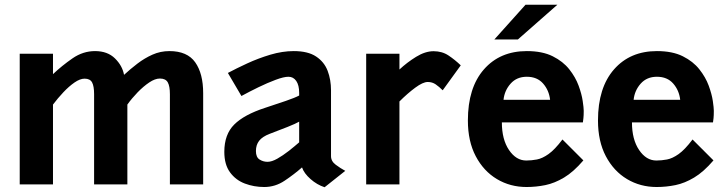

<svg xmlns="http://www.w3.org/2000/svg" viewBox="-20 -776 3054 808"><path d="M63 0V-550H203V-464Q240.5 -499.5 284.8 -530.2Q329 -561 380 -561Q432.5 -561 463.8 -530.2Q495 -499.5 502 -461Q528.5 -485.5 558.2 -508.2Q588 -531 621.5 -546Q655 -561 693 -561Q768 -561 801.5 -513.8Q835 -466.5 835 -384V0H695V-379.5Q695 -413.5 686 -429.5Q677 -445.5 653 -445.5Q632.5 -445.5 608 -429Q583.5 -412.5 559.2 -387.5Q535 -362.5 516 -336V0H376V-379.5Q376 -413.5 367.5 -429.2Q359 -445 336 -445Q317 -445 293.5 -428.8Q270 -412.5 246.5 -387.5Q223 -362.5 203 -336V0Z M1092 11Q1049 11 1010.5 -3.5Q972 -18 948 -50.8Q924 -83.5 924 -137Q924 -210.5 965.8 -252Q1007.5 -293.5 1095 -322Q1145.5 -338.5 1183.2 -351.5Q1221 -364.5 1239 -374V-385Q1239 -417.5 1226.8 -435.2Q1214.5 -453 1194 -453Q1174.5 -453 1140.2 -440.2Q1106 -427.5 1067.5 -408.8Q1029 -390 996 -372L939 -469Q973.5 -487.5 1020 -509Q1066.5 -530.5 1117.5 -545.8Q1168.5 -561 1216 -561Q1276 -561 1310.2 -538.2Q1344.5 -515.5 1358.8 -478Q1373 -440.5 1373 -396V-119Q1373 -97.5 1392.8 -82.8Q1412.5 -68 1433 -57L1346 12Q1314 1.5 1286.8 -22.5Q1259.5 -46.5 1251 -71.5Q1218 -42.5 1178.2 -15.8Q1138.5 11 1092 11ZM1106 -95Q1123.5 -95 1147 -108.2Q1170.5 -121.5 1194.8 -140.5Q1219 -159.5 1239 -177V-264Q1225.5 -256 1190 -241.8Q1154.5 -227.5 1115.5 -213Q1084 -201 1070.5 -183.5Q1057 -166 1057 -140.5Q1057 -114.5 1072.2 -104.8Q1087.5 -95 1106 -95Z M1521 0V-550H1661V-483.5Q1692.5 -513 1731 -536.8Q1769.5 -560.5 1804.5 -560.5Q1840.5 -560.5 1867.5 -542.5Q1894.5 -524.5 1919 -501L1843 -396Q1828 -411 1813.5 -421Q1799 -431 1780 -431Q1760 -431 1727.5 -407Q1695 -383 1661 -349V0Z M2196 11Q2127 11 2071 -22.5Q2015 -56 1982 -118.8Q1949 -181.5 1949 -269Q1949 -407 2016.5 -484Q2084 -561 2197 -561Q2262.5 -561 2306 -539.2Q2349.5 -517.5 2375.8 -484.2Q2402 -451 2415 -415.5Q2428 -380 2432.2 -351Q2436.5 -322 2436.5 -310Q2436.5 -289.5 2435.2 -278.8Q2434 -268 2433 -261H2092Q2092 -189 2122 -144.8Q2152 -100.5 2194.5 -100.5Q2216.5 -100.5 2239.2 -104.8Q2262 -109 2288.2 -127.5Q2314.5 -146 2347 -189L2435 -101Q2393.5 -52.5 2353.8 -28.8Q2314 -5 2275 3Q2236 11 2196 11ZM2099 -356H2295Q2290.5 -396 2265.5 -424.5Q2240.5 -453 2197 -453Q2154.5 -453 2128.8 -424Q2103 -395 2099 -356ZM2060.5 -610 2191.5 -756H2325.5L2159.5 -610Z M2743.5 11Q2674.5 11 2618.5 -22.5Q2562.5 -56 2529.5 -118.8Q2496.5 -181.5 2496.5 -269Q2496.5 -407 2564 -484Q2631.5 -561 2744.5 -561Q2810 -561 2853.5 -539.2Q2897 -517.5 2923.2 -484.2Q2949.5 -451 2962.5 -415.5Q2975.5 -380 2979.8 -351Q2984 -322 2984 -310Q2984 -289.5 2982.8 -278.8Q2981.5 -268 2980.5 -261H2639.5Q2639.5 -189 2669.5 -144.8Q2699.5 -100.5 2742 -100.5Q2764 -100.5 2786.8 -104.8Q2809.5 -109 2835.8 -127.5Q2862 -146 2894.5 -189L2982.5 -101Q2941 -52.5 2901.2 -28.8Q2861.5 -5 2822.5 3Q2783.5 11 2743.5 11ZM2646.5 -356H2842.5Q2838 -396 2813 -424.5Q2788 -453 2744.5 -453Q2702 -453 2676.2 -424Q2650.5 -395 2646.5 -356Z"/></svg>

Font: Junction
Style: Bold
Weight: 700
Designer: Caroline Hadilaksono
Foundry: Caroline Hadilaksono, Tyler Finck, The League of Moveable Type
Version: Version 2.000; ttfautohint (v1.8.3)